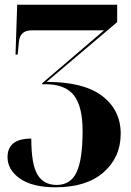

<svg xmlns="http://www.w3.org/2000/svg" viewBox="-20 -556 555 816"><path d="M216 240Q348 240 420.5 176Q493 112 493 12Q493 -88 414.5 -148Q336 -208 178 -208L478 -462V-536H53L46 -324H55L60 -374Q63 -427 114 -427H422L159 -202V-198H173Q257 -198 294 -151Q331 -104 331 0Q331 122 305.5 176Q280 230 221 230Q166 230 139.5 186.5Q113 143 113 33Q12 33 12 112Q12 166 65 203Q118 240 216 240Z"/></svg>

Font: Noto Serif Display SemiCondensed Extra
Style: Regular
Weight: 800
Width: 4
Designer: Monotype Design Team
Foundry: Monotype Imaging Inc.
Version: Version 1.900